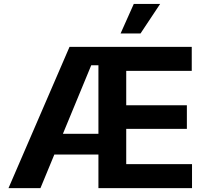

<svg xmlns="http://www.w3.org/2000/svg" viewBox="-20 -969 1063 989"><path d="M23.8 0 338.1 -727.5H967.7V-603.8H630.2V-426.9H942.6V-305.3H630.2V-123.7H969.1V0H487V-632.9H450L188.4 0ZM195.2 -173.1V-279.7H565.5V-173.1ZM601.2 -796.7 669.1 -948.7H804.9L703.9 -796.7Z"/></svg>

Font: Inter Variable LoSnoCo
Style: Regular
Weight: 400
Designer: Rasmus Andersson
Foundry: rsms
Version: Version 4.000;git-a52131595; featfreeze: case,dlig,ss01,ss02